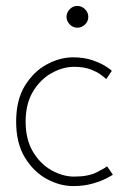

<svg xmlns="http://www.w3.org/2000/svg" viewBox="-20 -616 446 648"><path d="M230.5 -20Q278.5 -20 307 -34.8Q335.5 -49.5 341.5 -54.5L361 -26.5Q358 -24 340 -14.5Q322 -5 292.8 3.5Q263.5 12 226.5 12Q182.5 12 138.2 -11.8Q94 -35.5 64.2 -84Q34.5 -132.5 34.5 -205.5Q34.5 -279 64.2 -327Q94 -375 138.2 -398.8Q182.5 -422.5 226.5 -422.5Q263.5 -422.5 291.2 -413Q319 -403.5 336.2 -392.5Q353.5 -381.5 357.5 -377L338.5 -349Q334 -353.5 320.8 -363.5Q307.5 -373.5 285 -382Q262.5 -390.5 230.5 -390.5Q192 -390.5 154 -369.2Q116 -348 91.2 -306.8Q66.5 -265.5 66.5 -205.5Q66.5 -145.5 91.2 -104Q116 -62.5 154 -41.2Q192 -20 230.5 -20ZM241 -522.5Q226 -522.5 215.2 -533.8Q204.5 -545 204.5 -559Q204.5 -573.5 215.2 -584.8Q226 -596 241 -596Q255.5 -596 266.8 -585Q278 -574 278 -559Q278 -544 266.8 -533.2Q255.5 -522.5 241 -522.5Z"/></svg>

Font: League Spartan Thin
Style: Regular
Weight: 100
Foundry: The League of Moveable Type
Version: Version 2.002